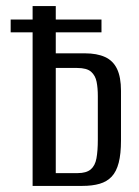

<svg xmlns="http://www.w3.org/2000/svg" viewBox="-20 -610 457 630"><path d="M87 0V-590H163V-435H259Q298 -435 324.5 -423Q351 -411 364 -384Q377 -357 377 -312V-149Q377 -105 369.5 -76Q362 -47 346.5 -30.5Q331 -14 307 -7Q283 0 250 0ZM163 -42H235Q263 -42 277.5 -54Q292 -66 296.5 -90.5Q301 -115 301 -152V-295Q301 -321 297 -341.5Q293 -362 279 -374.5Q265 -387 233 -387H163ZM15 -504V-546H313V-504Z"/></svg>

Font: Alumni Sans Medium
Style: Regular
Weight: 500
Designer: Robert E. Leuschke
Foundry: Robert E. Leuschke
Version: Version 1.018